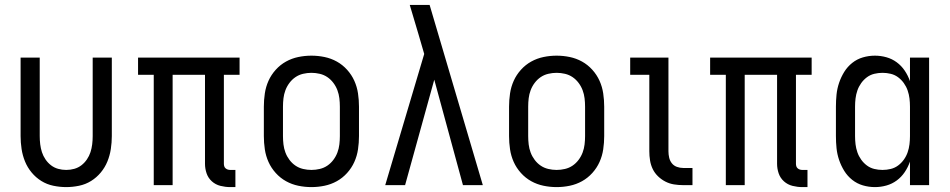

<svg xmlns="http://www.w3.org/2000/svg" viewBox="-20 -755 3873 783"><path d="M250 8Q224 8 197.5 2.5Q171 -3 148.5 -17Q126 -31 109 -51.5Q92 -72 82 -96.5Q72 -121 68 -147.5Q64 -174 64 -200V-520H142V-200Q142 -183 144 -166.5Q146 -150 151 -134.5Q156 -119 165.5 -105Q175 -91 188 -81Q201 -71 217 -66.5Q233 -62 250 -62Q267 -62 283 -66.5Q299 -71 312 -81Q325 -91 334.5 -105Q344 -119 349 -134.5Q354 -150 356 -166.5Q358 -183 358 -200V-520H436V-200Q436 -174 432 -147.5Q428 -121 418 -96.5Q408 -72 391 -51.5Q374 -31 351.5 -17Q329 -3 302.5 2.5Q276 8 250 8Z M940 8H919Q899 8 879 3Q859 -2 844 -15.5Q829 -29 822.5 -48Q816 -67 816 -87V-450H684V0H607V-450H543V-520H957V-450H893V-87Q893 -82 894.5 -77Q896 -72 900 -68.5Q904 -65 909 -63.5Q914 -62 919 -62H940Z M1250 8Q1223 8 1196.5 2.5Q1170 -3 1146.5 -16Q1123 -29 1104.5 -49.5Q1086 -70 1075 -94.5Q1064 -119 1060 -146Q1056 -173 1056 -200V-320Q1056 -347 1060 -374Q1064 -401 1075 -425.5Q1086 -450 1104.5 -470.5Q1123 -491 1146.5 -504Q1170 -517 1196.5 -522.5Q1223 -528 1250 -528Q1277 -528 1303.5 -522.5Q1330 -517 1353.5 -504Q1377 -491 1395.5 -470.5Q1414 -450 1425 -425.5Q1436 -401 1440 -374Q1444 -347 1444 -320V-200Q1444 -173 1440 -146Q1436 -119 1425 -94.5Q1414 -70 1395.5 -49.5Q1377 -29 1353.5 -16Q1330 -3 1303.5 2.5Q1277 8 1250 8ZM1250 -62Q1267 -62 1284 -66Q1301 -70 1315 -79.5Q1329 -89 1339.5 -103Q1350 -117 1356 -133Q1362 -149 1364 -166Q1366 -183 1366 -200V-320Q1366 -337 1364 -354Q1362 -371 1356 -387Q1350 -403 1339.5 -417Q1329 -431 1315 -440.5Q1301 -450 1284 -454Q1267 -458 1250 -458Q1233 -458 1216 -454Q1199 -450 1185 -440.5Q1171 -431 1160.5 -417Q1150 -403 1144 -387Q1138 -371 1136 -354Q1134 -337 1134 -320V-200Q1134 -183 1136 -166Q1138 -149 1144 -133Q1150 -117 1160.5 -103Q1171 -89 1185 -79.5Q1199 -70 1216 -66Q1233 -62 1250 -62Z M1632 0H1551L1710 -535L1687 -614Q1678 -644 1669 -674.5Q1660 -705 1651 -735H1732L1949 0H1868L1751 -430Z M2250 8Q2223 8 2196.5 2.5Q2170 -3 2146.5 -16Q2123 -29 2104.5 -49.5Q2086 -70 2075 -94.5Q2064 -119 2060 -146Q2056 -173 2056 -200V-320Q2056 -347 2060 -374Q2064 -401 2075 -425.5Q2086 -450 2104.5 -470.5Q2123 -491 2146.5 -504Q2170 -517 2196.5 -522.5Q2223 -528 2250 -528Q2277 -528 2303.5 -522.5Q2330 -517 2353.5 -504Q2377 -491 2395.5 -470.5Q2414 -450 2425 -425.5Q2436 -401 2440 -374Q2444 -347 2444 -320V-200Q2444 -173 2440 -146Q2436 -119 2425 -94.5Q2414 -70 2395.5 -49.5Q2377 -29 2353.5 -16Q2330 -3 2303.5 2.5Q2277 8 2250 8ZM2250 -62Q2267 -62 2284 -66Q2301 -70 2315 -79.5Q2329 -89 2339.5 -103Q2350 -117 2356 -133Q2362 -149 2364 -166Q2366 -183 2366 -200V-320Q2366 -337 2364 -354Q2362 -371 2356 -387Q2350 -403 2339.5 -417Q2329 -431 2315 -440.5Q2301 -450 2284 -454Q2267 -458 2250 -458Q2233 -458 2216 -454Q2199 -450 2185 -440.5Q2171 -431 2160.5 -417Q2150 -403 2144 -387Q2138 -371 2136 -354Q2134 -337 2134 -320V-200Q2134 -183 2136 -166Q2138 -149 2144 -133Q2150 -117 2160.5 -103Q2171 -89 2185 -79.5Q2199 -70 2216 -66Q2233 -62 2250 -62Z M2804 0H2766Q2747 0 2728.5 -3Q2710 -6 2693.5 -14.5Q2677 -23 2663.5 -36Q2650 -49 2642 -65.5Q2634 -82 2631 -100.5Q2628 -119 2628 -138V-450H2550V-520H2706V-138Q2706 -125 2709 -112Q2712 -99 2720 -89Q2728 -79 2740.5 -74.5Q2753 -70 2766 -70H2804Z M3273 8H3252Q3232 8 3212 3Q3192 -2 3177 -15.5Q3162 -29 3155.5 -48Q3149 -67 3149 -87V-450H3017V0H2940V-450H2876V-520H3290V-450H3226V-87Q3226 -82 3227.5 -77Q3229 -72 3233 -68.5Q3237 -65 3242 -63.5Q3247 -62 3252 -62H3273Z M3548 8Q3523 8 3499 1Q3475 -6 3455.5 -21.5Q3436 -37 3423 -58Q3410 -79 3402 -102.5Q3394 -126 3391.5 -150.5Q3389 -175 3389 -200V-320Q3389 -345 3391.5 -369.5Q3394 -394 3402 -417.5Q3410 -441 3423 -462Q3436 -483 3455.5 -498.5Q3475 -514 3499 -521Q3523 -528 3548 -528Q3572 -528 3595 -521.5Q3618 -515 3637 -501Q3656 -487 3669.5 -467Q3683 -447 3691 -424V-520H3769V0H3691V-96Q3683 -73 3669.5 -53Q3656 -33 3637 -19Q3618 -5 3595 1.5Q3572 8 3548 8ZM3579 -62Q3596 -62 3612.5 -66Q3629 -70 3642.5 -80Q3656 -90 3666 -104Q3676 -118 3681.5 -134Q3687 -150 3689 -166.5Q3691 -183 3691 -200V-320Q3691 -337 3689 -353.5Q3687 -370 3681.5 -386Q3676 -402 3666 -416Q3656 -430 3642.5 -440Q3629 -450 3612.5 -454Q3596 -458 3579 -458Q3562 -458 3545.5 -454Q3529 -450 3515.5 -440Q3502 -430 3492 -416Q3482 -402 3476.5 -386Q3471 -370 3469 -353.5Q3467 -337 3467 -320V-200Q3467 -183 3469 -166.5Q3471 -150 3476.5 -134Q3482 -118 3492 -104Q3502 -90 3515.5 -80Q3529 -70 3545.5 -66Q3562 -62 3579 -62Z"/></svg>

Font: Huly
Style: Regular
Weight: 400
Designer: Belleve Invis
Foundry: Belleve Invis
Version: Version 33.2.5; ttfautohint (v1.8.4)